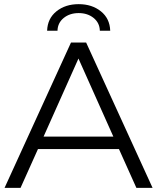

<svg xmlns="http://www.w3.org/2000/svg" viewBox="-20 -905 757 925"><path d="M553 -187H163L79 0H2L322 -700H395L715 0H637ZM526 -247 358 -623 190 -247ZM359 -885Q423 -885 466 -850.5Q509 -816 511 -757H461Q460 -795 431 -818.5Q402 -842 359 -842Q316 -842 287 -818.5Q258 -795 257 -757H207Q209 -816 252 -850.5Q295 -885 359 -885Z"/></svg>

Font: Montserrat-Regular
Style: Regular
Weight: 400
Version: Version 7.200